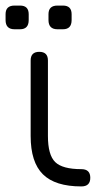

<svg xmlns="http://www.w3.org/2000/svg" viewBox="-23 -669 390 689"><path d="M29 -564Q-3 -564 -3 -597V-618Q-3 -649 29 -649H49Q80 -649 80 -618V-597Q80 -564 49 -564ZM183 -564Q151 -564 151 -597V-618Q151 -649 183 -649H203Q234 -649 234 -618V-597Q234 -564 203 -564ZM269 0Q175 0 131 -43.5Q87 -87 87 -181V-452Q87 -483 118 -483Q149 -483 149 -452V-181Q149 -113 175 -87.5Q201 -62 269 -62Q301 -62 301 -31Q301 0 269 0Z"/></svg>

Font: Jura Medium
Style: Regular
Weight: 500
Designer: Daniel Johnson, Alexei Vanyashin
Foundry: Daniel Johnson
Version: Version 5.103